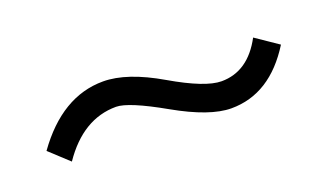

<svg xmlns="http://www.w3.org/2000/svg" viewBox="-31 -454 648 380"><g transform="rotate(-20 292.5 -263.5)"><path d="M197 -276Q127 -276 78 -204L38 -241Q103 -332 190 -332Q240 -332 308.5 -292Q377 -252 411 -252Q467 -252 499 -312L546 -280Q493 -195 411 -195Q366 -195 294.5 -235.5Q223 -276 197 -276Z"/></g></svg>

Font: Hind Colombo Light
Style: Regular
Weight: 300
Designer: Jyotish Sonowal, Aditi Pimprikar
Foundry: Indian Type Foundry
Version: Version 1.000;PS 1.0;hotconv 1.0.86;makeotf.lib2.5.63406; tt